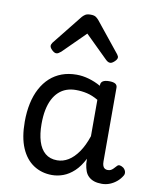

<svg xmlns="http://www.w3.org/2000/svg" viewBox="-93 -910 810 998"><g transform="rotate(10 312.0 -411.0)"><path d="M250 17Q195 17 152.5 -11Q110 -39 86.5 -94Q63 -149 63 -232Q63 -284 72.5 -328.5Q82 -373 101 -408.5Q120 -444 147 -468.5Q174 -493 209 -506Q244 -519 287 -519Q319 -519 352 -509.5Q385 -500 415 -483V-487Q415 -501 426 -508Q437 -515 459 -515Q481 -515 491.5 -508.5Q502 -502 502 -488V-99Q502 -85 505.5 -76Q509 -67 515.5 -63Q522 -59 530 -59Q540 -59 546.5 -62Q553 -65 559.5 -71.5Q566 -78 575 -88Q581 -95 590 -93.5Q599 -92 609 -85Q619 -76 621.5 -65.5Q624 -55 619 -46Q608 -27 591.5 -13Q575 1 555 9Q535 17 513 17Q490 17 473 11.5Q456 6 443.5 -5.5Q431 -17 425 -33.5Q419 -50 416 -71Q416 -76 415.5 -83Q415 -90 415 -98Q393 -55 366 -30Q339 -5 309.5 6Q280 17 250 17ZM151 -235Q151 -183 163 -144Q175 -105 200 -84Q225 -63 263 -63Q294 -63 322 -80Q350 -97 374 -131.5Q398 -166 415 -217V-409Q384 -427 355.5 -433.5Q327 -440 297 -440Q270 -440 247.5 -432Q225 -424 207 -407.5Q189 -391 176.5 -366.5Q164 -342 157.5 -309.5Q151 -277 151 -235ZM162 -610Q152 -610 139.5 -622Q127 -634 127 -644Q127 -647 128 -650Q129 -653 133 -660L260 -819Q266 -826 275.5 -832.5Q285 -839 304 -839Q323 -839 332 -832.5Q341 -826 347 -819L475 -660Q480 -653 481 -650Q482 -647 482 -644Q482 -634 469 -622Q456 -610 447 -610Q440 -610 434 -613.5Q428 -617 422 -623L304 -739L187 -623Q180 -617 174 -613.5Q168 -610 162 -610Z"/></g></svg>

Font: Playwrite GB J
Style: Regular
Weight: 400
Designer: Veronika Burian, José Scaglione
Foundry: TypeTogether
Version: Version 1.002